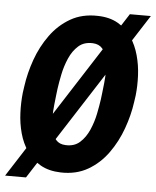

<svg xmlns="http://www.w3.org/2000/svg" viewBox="-55 -787 714 881"><g transform="rotate(5 302.0 -347.0)"><path d="M604 -741.2 97.7 46.4H1.5L507.3 -741.2ZM566.4 -372.1 562 -341.3Q553.7 -280.8 531.2 -218.3Q508.8 -155.8 471.2 -103.3Q433.6 -50.8 379.6 -19.5Q325.7 11.7 254.9 9.8Q199.2 8.3 160.9 -13.7Q122.6 -35.6 97.7 -72Q72.8 -108.4 60.5 -153.6Q48.3 -198.7 46.4 -246.6Q44.4 -294.4 49.3 -339.4L53.7 -370.1Q62 -430.7 84.2 -493.2Q106.4 -555.7 144.3 -608.2Q182.1 -660.6 236.1 -691.7Q290 -722.7 361.3 -720.7Q416 -719.7 454.6 -697.5Q493.2 -675.3 517.6 -638.7Q542 -602.1 554.4 -557.1Q566.9 -512.2 569.1 -464.1Q571.3 -416 566.4 -372.1ZM408.7 -339.8 412.6 -372.1Q414.6 -389.2 417.5 -416Q420.4 -442.9 420.7 -473.1Q420.9 -503.4 415 -530Q409.2 -556.6 393.8 -574.5Q378.4 -592.3 350.1 -593.8Q309.6 -595.7 283.7 -572.8Q257.8 -549.8 241.9 -513.4Q226.1 -477.1 218.3 -438.7Q210.4 -400.4 206.5 -371.6L202.6 -339.4Q200.7 -322.8 197.8 -295.4Q194.8 -268.1 194.6 -238Q194.3 -208 200.2 -181.2Q206.1 -154.3 221.4 -136.2Q236.8 -118.2 265.6 -117.2Q305.7 -115.2 331.5 -138.4Q357.4 -161.6 373.3 -198Q389.2 -234.4 397 -272.9Q404.8 -311.5 408.7 -339.8Z"/></g></svg>

Font: Roboto Condensed ExtraBold
Style: Italic
Weight: 800
Italic angle: -12°
Designer: Christian Robertson
Foundry: Google
Version: Version 3.008; 2023